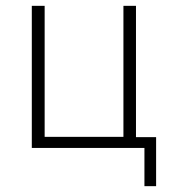

<svg xmlns="http://www.w3.org/2000/svg" viewBox="-20 -507 596 658"><path d="M475 131V0H89V-487H133V-38H403V-487H446V-37H515V131Z"/></svg>

Font: Nunito Sans 10pt SemiCondensed ExtraLight
Style: Regular
Weight: 250
Width: 4
Designer: Vernon Adams
Foundry: Vernon Adams
Version: Version 3.101;gftools[0.9.27]